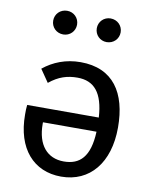

<svg xmlns="http://www.w3.org/2000/svg" viewBox="-87 -833 726 911"><g transform="rotate(10 276.5 -378.0)"><path d="M270 12C408 12 496 -94 496 -264C496 -431 425 -539 268 -539C197 -539 137 -515 89 -476L131 -415C176 -452 218 -464 266 -464C346 -464 391 -414 398 -295H53C51 -281 51 -265 51 -248C51 -85 137 12 270 12ZM141 -227H399C394 -105 347 -61 270 -61C190 -61 141 -118 141 -219ZM315 -711C315 -679 340 -654 372 -654C405 -654 430 -679 430 -711C430 -743 405 -768 372 -768C340 -768 315 -743 315 -711ZM163 -654C195 -654 220 -679 220 -711C220 -743 195 -768 163 -768C130 -768 105 -743 105 -711C105 -679 130 -654 163 -654Z"/></g></svg>

Font: FiraGO Unicode
Style: Regular
Weight: 400
Designer: bBox Type
Foundry: bBox Type GmbH
Version: Version 1.001;PS 001.001;hotconv 1.0.88;makeotf.lib2.5.64775